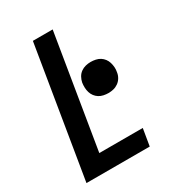

<svg xmlns="http://www.w3.org/2000/svg" viewBox="-178 -838 855 941"><g transform="rotate(-30 250.0 -367.5)"><path d="M33 0 154 -735H266L161 -96H407L391 0ZM348 -328Q334 -328 320 -331Q306 -334 295 -341Q284 -348 276 -358.5Q268 -369 264 -382Q260 -395 259.5 -409Q259 -423 261 -437Q264 -452 271.5 -465.5Q279 -479 291.5 -488Q304 -497 318.5 -500.5Q333 -504 347 -504Q361 -504 375 -501Q389 -498 400 -491Q411 -484 419 -473.5Q427 -463 431 -450Q435 -437 436 -423Q437 -409 434 -395Q432 -380 424 -366.5Q416 -353 403.5 -344Q391 -335 376.5 -331.5Q362 -328 348 -328Z"/></g></svg>

Font: Iosevka Oblique
Style: Bold
Weight: 700
Italic angle: -9°
Monospace: yes
Designer: Belleve Invis
Foundry: Belleve Invis
Version: Version 32.5.0; ttfautohint (v1.8.4)